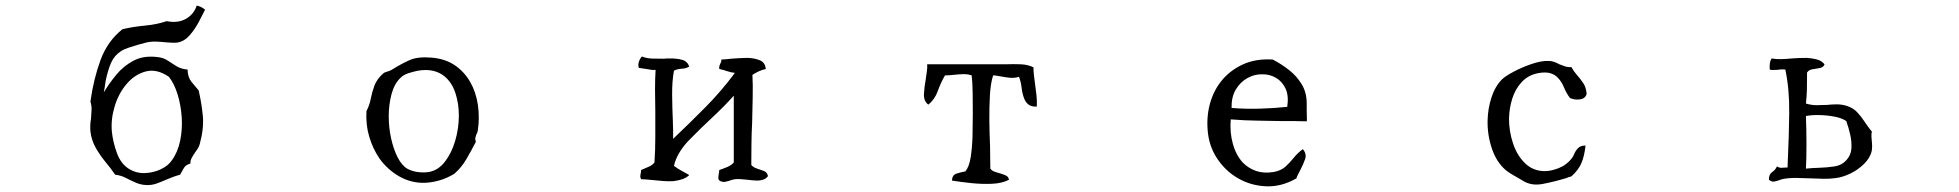

<svg xmlns="http://www.w3.org/2000/svg" viewBox="-20 -692 7040 690"><path d="M717 -657Q708 -639 694 -612.5Q680 -586 661 -564.5Q642 -543 617 -539Q609 -538 598 -538.5Q587 -539 575 -540Q558 -542 540 -542.5Q522 -543 505 -539Q496 -537 477 -531.5Q458 -526 440.5 -520Q423 -514 416 -509Q391 -493 379.5 -467Q368 -441 360 -403Q359 -393 356 -376.5Q353 -360 353 -360Q372 -392 398 -423.5Q424 -455 460 -474Q496 -493 545 -487Q567 -485 582.5 -474.5Q598 -464 614.5 -454Q631 -444 654 -442Q655 -414 668 -398Q681 -382 694 -367Q705 -319 709 -274.5Q713 -230 698 -175Q696 -166 691 -158.5Q686 -151 681 -144Q674 -134 669 -124.5Q664 -115 664 -104Q648 -100 641 -88.5Q634 -77 627 -64Q615 -61 603 -56.5Q591 -52 579 -47Q561 -39 543 -32.5Q525 -26 505 -27Q485 -28 467 -36Q449 -44 431.5 -53Q414 -62 394 -64Q379 -86 359.5 -109.5Q340 -133 324.5 -160Q309 -187 305 -219Q304 -231 304.5 -242.5Q305 -254 307 -265Q308 -281 309 -296Q310 -311 305 -327Q316 -407 341 -475.5Q366 -544 420 -587Q458 -596 501 -600Q544 -604 579 -616Q620 -608 648.5 -624.5Q677 -641 687 -672Q705 -668 717 -657ZM597 -115Q619 -145 627.5 -186.5Q636 -228 633 -271.5Q630 -315 618 -353.5Q606 -392 587 -416Q543 -446 503 -435Q463 -424 434 -389Q406 -356 392 -309.5Q378 -263 382 -219Q386 -181 400 -142.5Q414 -104 442 -86Q469 -69 500 -70Q531 -71 557.5 -83.5Q584 -96 597 -115Z M1697 -222Q1696 -218 1695 -215Q1694 -212 1692 -209Q1690 -204 1688.5 -198Q1687 -192 1690 -182Q1674 -151 1656 -120Q1638 -89 1612 -67Q1585 -51 1558.5 -43.5Q1532 -36 1506 -35Q1457 -34 1415 -58Q1373 -82 1344 -122Q1320 -157 1307 -200.5Q1294 -244 1297 -293Q1308 -314 1312.5 -337.5Q1317 -361 1325.5 -384Q1334 -407 1356 -427Q1361 -432 1372.5 -435Q1384 -438 1394 -445Q1423 -463 1452 -476Q1481 -489 1530 -485Q1580 -481 1614.5 -457.5Q1649 -434 1670 -397Q1691 -360 1697.5 -314.5Q1704 -269 1697 -222ZM1629 -277Q1629 -320 1616.5 -358Q1604 -396 1577 -418Q1560 -432 1536.5 -437.5Q1513 -443 1482 -438Q1463 -434 1446.5 -428.5Q1430 -423 1419 -412Q1397 -391 1387 -353.5Q1377 -316 1377 -274Q1377 -234 1385.5 -195Q1394 -156 1409 -126.5Q1424 -97 1445 -85Q1462 -76 1483 -73.5Q1504 -71 1522 -74Q1555 -80 1579 -111Q1603 -142 1616 -186.5Q1629 -231 1629 -277Z M2740 -59Q2733 -50 2723 -46.5Q2713 -43 2701 -43Q2693 -43 2684 -44Q2675 -45 2667 -46Q2655 -47 2643.5 -48Q2632 -49 2621 -48Q2615 -47 2610 -45.5Q2605 -44 2600 -42Q2592 -40 2585.5 -38.5Q2579 -37 2572 -40Q2561 -43 2561.5 -53Q2562 -63 2564 -73Q2565 -79 2565 -81Q2580 -86 2594 -92Q2608 -98 2617 -108V-348Q2583 -310 2539.5 -269.5Q2496 -229 2457 -189Q2438 -170 2423 -146Q2408 -122 2402 -96Q2415 -86 2429 -78.5Q2443 -71 2457 -63Q2447 -53 2432 -48Q2417 -43 2400 -41Q2382 -40 2362.5 -41.5Q2343 -43 2325 -45Q2314 -46 2303.5 -47Q2293 -48 2284 -48Q2281 -54 2281 -58Q2281 -62 2282 -67Q2283 -70 2283.5 -73Q2284 -76 2284 -81Q2297 -87 2310.5 -92.5Q2324 -98 2332 -108Q2335 -153 2335 -200Q2335 -247 2335 -292Q2334 -332 2334 -369.5Q2334 -407 2336 -441Q2330 -440 2321.5 -441Q2313 -442 2303 -444Q2297 -445 2290 -446Q2283 -447 2276 -448Q2272 -458 2276 -470Q2280 -482 2287 -489Q2304 -482 2325 -481.5Q2346 -481 2366 -481Q2372 -482 2378 -482Q2384 -482 2390 -482Q2413 -482 2431.5 -477Q2450 -472 2457 -453Q2447 -446 2430 -445Q2413 -444 2402 -438Q2395 -400 2395.5 -350.5Q2396 -301 2398 -259Q2399 -239 2399 -222Q2399 -205 2399 -193Q2458 -249 2515 -306.5Q2572 -364 2621 -430Q2605 -432 2592.5 -436.5Q2580 -441 2565 -444Q2564 -451 2565.5 -455Q2567 -459 2568 -462Q2570 -466 2571.5 -469.5Q2573 -473 2572 -478Q2579 -478 2588 -479Q2597 -480 2607 -481Q2622 -482 2637 -483Q2652 -484 2667 -484Q2693 -483 2711.5 -475Q2730 -467 2732 -444Q2718 -441 2706.5 -435.5Q2695 -430 2684 -423Q2686 -387 2685 -343Q2684 -299 2683 -252Q2681 -213 2680.5 -174.5Q2680 -136 2680 -99Q2688 -90 2701 -86Q2714 -82 2725.5 -77.5Q2737 -73 2740 -59Z M3706 -309Q3687 -308 3676.5 -316Q3666 -324 3661 -337Q3654 -354 3651.5 -376Q3649 -398 3642 -416Q3626 -411 3610 -412.5Q3594 -414 3579 -417Q3571 -418 3564 -419.5Q3557 -421 3549 -421Q3540 -393 3537.5 -350Q3535 -307 3535.5 -258.5Q3536 -210 3538 -168Q3538 -143 3538.5 -122Q3539 -101 3539 -86Q3545 -78 3555.5 -74.5Q3566 -71 3577 -68Q3587 -65 3595.5 -61Q3604 -57 3606 -46Q3581 -33 3544.5 -31.5Q3508 -30 3470 -34Q3432 -38 3401 -43Q3402 -63 3417 -68Q3432 -73 3449 -76Q3463 -92 3468.5 -127.5Q3474 -163 3475 -205Q3476 -247 3476 -283Q3476 -318 3475.5 -357Q3475 -396 3472 -421Q3458 -426 3441 -425.5Q3424 -425 3407 -423Q3399 -422 3391 -421.5Q3383 -421 3376 -421Q3361 -395 3350 -364.5Q3339 -334 3316 -316Q3299 -329 3300.5 -355Q3302 -381 3307 -408Q3309 -422 3311 -436Q3313 -450 3312 -461Q3320 -461 3335.5 -461Q3351 -461 3370 -461Q3399 -461 3432.5 -461Q3466 -461 3497.5 -461Q3529 -461 3552 -461Q3575 -461 3583 -461Q3586 -461 3589 -461Q3592 -461 3595 -461Q3622 -462 3648 -461Q3674 -460 3694 -450Q3694 -435 3696 -419.5Q3698 -404 3700 -388Q3703 -368 3705 -348Q3707 -328 3706 -309Z M4676 -256Q4650 -257 4626 -257Q4602 -257 4578 -257Q4538 -258 4495.5 -258.5Q4453 -259 4403 -263Q4399 -217 4410.5 -175.5Q4422 -134 4447 -107Q4467 -87 4494.5 -77.5Q4522 -68 4558 -74Q4584 -79 4599.5 -93Q4615 -107 4629 -124.5Q4643 -142 4662 -156Q4677 -139 4670 -119.5Q4663 -100 4653 -81Q4649 -73 4645 -65.5Q4641 -58 4639 -51Q4585 -20 4529.5 -22.5Q4474 -25 4428 -52Q4385 -77 4356 -119.5Q4327 -162 4321 -214Q4315 -267 4327 -314.5Q4339 -362 4367 -398Q4397 -437 4444.5 -459.5Q4492 -482 4554 -478Q4585 -462 4613 -440Q4641 -418 4659 -387.5Q4677 -357 4676 -315Q4676 -311 4676 -306Q4676 -301 4676 -295Q4676 -284 4676.5 -272.5Q4677 -261 4676 -256ZM4606 -308Q4612 -348 4600 -373.5Q4588 -399 4566 -412Q4544 -425 4518 -425Q4489 -426 4463 -411.5Q4437 -397 4421 -370Q4405 -343 4406 -304Q4456 -300 4507.5 -301.5Q4559 -303 4606 -308Z M5682 -355Q5678 -338 5658.5 -335Q5639 -332 5622 -340Q5609 -357 5600.5 -378Q5592 -399 5578 -413Q5568 -424 5551 -429Q5534 -434 5507 -429Q5472 -422 5449 -397.5Q5426 -373 5415 -338.5Q5404 -304 5403 -266Q5403 -220 5417.5 -176.5Q5432 -133 5461 -105Q5490 -77 5532 -77Q5554 -77 5582 -88Q5597 -94 5608.5 -103Q5620 -112 5627 -121Q5633 -128 5637.5 -139Q5642 -150 5651 -159.5Q5660 -169 5678 -169Q5674 -131 5663 -105.5Q5652 -80 5627 -58Q5622 -57 5617.5 -55.5Q5613 -54 5609 -52Q5566 -39 5524.5 -31Q5483 -23 5452 -43Q5439 -51 5421 -61Q5403 -71 5392 -80Q5358 -109 5341.5 -158Q5325 -207 5326 -259Q5327 -301 5339.5 -340.5Q5352 -380 5377 -406Q5389 -418 5419 -434Q5449 -450 5484 -462Q5519 -474 5545 -473Q5556 -473 5565.5 -469.5Q5575 -466 5584 -461Q5594 -457 5604.5 -453.5Q5615 -450 5627 -451Q5636 -435 5648 -421.5Q5660 -408 5670 -393Q5680 -378 5682 -355Z M6707 -152Q6702 -126 6680 -104Q6658 -82 6630 -68.5Q6602 -55 6577 -52Q6556 -49 6533 -49.5Q6510 -50 6487 -51Q6462 -52 6437 -52.5Q6412 -53 6389 -49Q6385 -48 6381 -47Q6377 -46 6373 -44Q6364 -41 6355.5 -39.5Q6347 -38 6337 -46Q6337 -66 6348.5 -73.5Q6360 -81 6366 -94Q6373 -89 6382 -89Q6391 -89 6399 -90Q6402 -90 6404 -90Q6404 -97 6404.5 -103.5Q6405 -110 6405 -117Q6409 -199 6410 -285.5Q6411 -372 6396 -442Q6388 -443 6380.5 -442.5Q6373 -442 6367 -441Q6360 -441 6353 -440.5Q6346 -440 6340 -442Q6339 -455 6340.5 -465Q6342 -475 6347 -482Q6362 -479 6381 -479.5Q6400 -480 6420 -482Q6433 -483 6446 -483.5Q6459 -484 6472 -484Q6492 -483 6509 -478.5Q6526 -474 6537 -461Q6533 -450 6520 -447.5Q6507 -445 6493.5 -443Q6480 -441 6474 -431Q6474 -426 6474 -421.5Q6474 -417 6474 -413Q6474 -389 6473.5 -368Q6473 -347 6470 -320Q6489 -314 6508.5 -314Q6528 -314 6546 -315Q6564 -317 6581 -317Q6598 -317 6615 -312Q6639 -305 6654 -289Q6669 -273 6681 -254.5Q6693 -236 6707 -219Q6705 -210 6705.5 -201Q6706 -192 6707 -183Q6708 -175 6708 -167Q6708 -159 6707 -152ZM6615 -116Q6632 -134 6633.5 -158.5Q6635 -183 6629 -209Q6623 -235 6615 -257Q6599 -268 6572 -273Q6545 -278 6517.5 -278.5Q6490 -279 6470 -275Q6472 -226 6472 -172Q6472 -118 6470 -86Q6482 -87 6493.5 -88Q6505 -89 6517 -89Q6547 -90 6573 -94Q6599 -98 6615 -116Z"/></svg>

Font: Yuji Mai
Style: Regular
Weight: 400
Designer: Kataoka Yuji
Foundry: Kinuta Font Factory
Version: Version 3.002